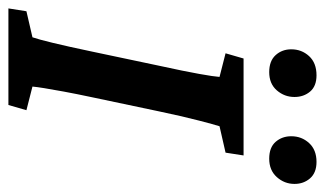

<svg xmlns="http://www.w3.org/2000/svg" viewBox="-184 -610 791 468"><g transform="rotate(90 212.0 -375.5)"><path d="M-2 0 4.9 -43.9 68.4 -58.6Q73.2 -72.3 82 -108.4Q90.8 -144.5 103.5 -205.1L137.7 -367.2Q151.4 -429.7 157.7 -465.3Q164.1 -501 165 -514.6L107.4 -529.3L120.1 -573.2H356.4L349.6 -529.3L285.2 -514.6Q281.2 -502 271.5 -464.8Q261.7 -427.7 249 -367.2L214.8 -205.1Q206.1 -164.1 200.7 -134.8Q195.3 -105.5 192.4 -87.4Q189.5 -69.3 188.5 -58.6L246.1 -43.9L233.4 0ZM153.3 -635.7Q126 -635.7 111.8 -651.4Q97.7 -667 97.7 -689.5Q97.7 -714.8 114.3 -732.9Q130.9 -751 161.1 -751Q187.5 -751 200.7 -735.4Q213.9 -719.7 213.9 -697.3Q213.9 -672.9 197.8 -654.3Q181.6 -635.7 153.3 -635.7ZM364.3 -635.7Q336.9 -635.7 323.2 -651.4Q309.6 -667 309.6 -689.5Q309.6 -714.8 326.2 -732.9Q342.8 -751 372.1 -751Q398.4 -751 412.1 -735.4Q425.8 -719.7 425.8 -697.3Q425.8 -672.9 409.2 -654.3Q392.6 -635.7 364.3 -635.7Z"/></g></svg>

Font: Crimson Pro SemiBold
Style: Italic
Weight: 600
Italic angle: -12°
Designer: Jacques Le Bailly
Foundry: Baron von Fonthausen
Version: Version 1.003